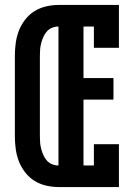

<svg xmlns="http://www.w3.org/2000/svg" viewBox="-20 -755 540 775"><path d="M216 0Q191 0 165.5 -6Q140 -12 118.5 -25.5Q97 -39 81 -60Q65 -81 56 -104.5Q47 -128 43.5 -153.5Q40 -179 40 -205V-530Q40 -556 43.5 -581.5Q47 -607 56 -630.5Q65 -654 81 -675Q97 -696 118.5 -709.5Q140 -723 165.5 -729Q191 -735 216 -735H460V-562H359V-648H317V-440H438V-353H317V-87H359V-173H460V0ZM216 -87V-648Q203 -648 190.5 -643Q178 -638 169.5 -628.5Q161 -619 155.5 -607Q150 -595 146.5 -582Q143 -569 142 -556Q141 -543 141 -530V-205Q141 -192 142 -179Q143 -166 146.5 -153Q150 -140 155.5 -128Q161 -116 169.5 -106.5Q178 -97 190.5 -92Q203 -87 216 -87Z"/></svg>

Font: Iosevka Slab
Style: Bold
Weight: 700
Monospace: yes
Designer: Belleve Invis
Foundry: Belleve Invis
Version: Version 11.1.1; ttfautohint (v1.8.3)